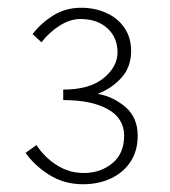

<svg xmlns="http://www.w3.org/2000/svg" viewBox="-20 -913 437 495"><path d="M194 -438Q145 -438 106.5 -462.5Q68 -487 46 -519L74 -539Q94 -508 126 -487.5Q158 -467 196 -467Q239 -467 269.5 -492Q300 -517 300 -563Q300 -608 258 -631.5Q216 -655 143 -655V-682Q211 -682 247 -711.5Q283 -741 283 -778Q283 -816 257 -840Q231 -864 187 -864Q161 -864 134 -847Q107 -830 87 -804L64 -825Q85 -853 117 -873Q149 -893 189 -893Q225 -893 254.5 -879.5Q284 -866 301 -841Q318 -816 318 -781Q318 -740 293 -712.5Q268 -685 232 -671Q272 -664 303.5 -637Q335 -610 335 -563Q335 -524 316.5 -496Q298 -468 266 -453Q234 -438 194 -438Z"/></svg>

Font: Noto Sans JP Thin Thin
Style: Regular
Weight: 250
Version: Version 2.004-H2;hotconv 1.0.118;makeotfexe 2.5.65603